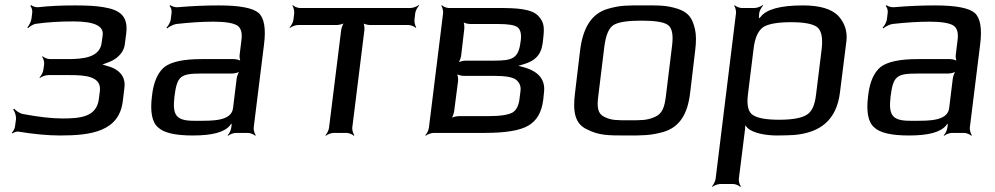

<svg xmlns="http://www.w3.org/2000/svg" viewBox="-20 -515 3854 744"><path d="M464 -346 469 -385C478 -454 443 -477 382 -487C355 -492 319 -494 271 -494C220 -494 172 -492 127 -487C119 -486 105 -491 101 -495L97 -492C102 -488 106 -476 105 -467L102 -443C101 -432 92 -415 86 -409L89 -406C95 -413 110 -422 121 -423C163 -429 211 -432 264 -432C344 -432 382 -415 378 -380L374 -350C367 -291 300 -286 241 -286H173C164 -286 150 -292 145 -297L143 -295C148 -290 152 -275 151 -266L148 -244C147 -235 139 -220 133 -215L135 -213C141 -218 157 -224 166 -224H251C309 -224 374 -220 367 -162L363 -131C354 -61 290 -56 221 -56C179 -56 129 -62 70 -73C57 -75 41 -86 35 -94L31 -91C37 -84 43 -67 42 -53L38 -24C37 -17 31 -5 26 -1L29 2C33 -2 44 -6 51 -5C112 5 167 10 213 10C332 10 442 -5 456 -124L462 -174C468 -218 443 -248 390 -261C382 -263 373 -267 367 -266V-262C373 -263 385 -268 393 -271C428 -282 460 -307 464 -346Z M963 -20 1003 -342C1011 -404 1004 -445 982 -465C960 -484 909 -494 828 -494C780 -494 726 -492 668 -487C659 -486 644 -491 640 -495L637 -492C642 -488 646 -475 645 -467L642 -442C641 -430 632 -414 625 -408L628 -405C634 -411 651 -420 663 -422C716 -428 764 -431 807 -431C852 -431 882 -426 898 -417C913 -408 919 -390 916 -363L909 -306C907 -297 909 -280 914 -275L916 -277C912 -282 895 -286 886 -286H761C692 -286 645 -276 618 -256C592 -235 575 -198 569 -144C561 -82 569 -41 593 -21C615 0 660 10 727 10C804 10 851 -3 872 -30C874 -34 880 -38 881 -41L877 -42C877 -39 878 -31 877 -27L876 -20C875 -11 868 4 862 9L864 11C869 6 885 0 894 0H941C950 0 964 6 969 11L971 9C967 4 962 -11 963 -20ZM656 -141C666 -220 679 -230 760 -230H879C888 -230 906 -234 911 -239L910 -241C904 -236 898 -219 897 -210L883 -96C877 -45 801 -47 749 -47H731C660 -47 648 -71 656 -141Z M1586 -438 1589 -464C1590 -473 1598 -488 1604 -493L1602 -495C1596 -490 1580 -484 1571 -484H1142C1133 -484 1119 -490 1115 -495L1113 -493C1117 -488 1121 -473 1120 -464L1117 -438C1116 -429 1108 -414 1102 -409L1104 -407C1110 -412 1125 -418 1134 -418H1284C1293 -418 1311 -422 1316 -427L1315 -429C1309 -424 1303 -407 1302 -398L1255 -20C1254 -11 1247 4 1241 9L1243 11C1248 6 1264 0 1273 0H1323C1332 0 1346 6 1351 11L1353 9C1349 4 1344 -11 1345 -20L1392 -398C1393 -407 1391 -424 1387 -429L1384 -427C1389 -422 1405 -418 1414 -418H1563C1572 -418 1587 -412 1591 -407L1593 -409C1589 -414 1585 -429 1586 -438Z M2083 -349 2085 -366C2090 -410 2088 -428 2068 -451C2042 -482 1979 -484 1911 -484H1719C1710 -484 1696 -490 1692 -495L1690 -493C1694 -488 1698 -473 1697 -464L1642 -20C1641 -11 1634 4 1628 9L1630 11C1635 6 1651 0 1660 0H1859C1938 0 1994 -9 2027 -28C2060 -47 2079 -80 2085 -128L2088 -157C2094 -205 2068 -238 2011 -254C2000 -257 1984 -262 1975 -262V-258C1984 -258 1999 -263 2012 -267C2051 -279 2077 -300 2083 -349ZM1894 -280H1784C1775 -280 1758 -276 1752 -271L1754 -269C1760 -274 1766 -291 1767 -300L1779 -402C1780 -411 1779 -428 1774 -433L1772 -431C1776 -426 1793 -422 1802 -422H1909C1950 -422 1975 -418 1986 -409C1997 -400 2001 -383 1998 -358L1997 -352C1989 -288 1965 -280 1894 -280ZM1993 -131C1990 -106 1981 -88 1966 -79C1950 -70 1919 -65 1872 -65H1758C1749 -65 1731 -61 1726 -56L1728 -54C1733 -59 1739 -76 1740 -85L1755 -201C1756 -210 1754 -227 1749 -232L1747 -230C1752 -225 1768 -221 1777 -221H1896C1939 -221 1968 -216 1981 -205C1994 -194 1999 -180 1997 -163L1993 -131Z M2674 -321C2678 -353 2678 -380 2673 -402C2663 -445 2648 -467 2606 -481C2561 -495 2536 -494 2473 -494C2410 -494 2385 -495 2336 -481C2270 -462 2239 -405 2228 -321L2208 -153C2199 -82 2208 -35 2254 -14C2301 10 2335 10 2411 10C2472 10 2500 10 2548 -3C2613 -21 2644 -72 2654 -153L2674 -321ZM2560 -140C2555 -100 2546 -74 2518 -62C2486 -48 2465 -49 2418 -49C2371 -49 2350 -48 2322 -62C2296 -74 2293 -100 2298 -140L2322 -336C2328 -381 2340 -408 2359 -419C2379 -430 2414 -435 2465 -435C2516 -435 2551 -430 2567 -419C2584 -408 2590 -381 2584 -336L2560 -140Z M2990 10C3017 10 3039 9 3058 8C3158 -1 3222 -49 3235 -158L3260 -357C3264 -394 3253 -427 3228 -454C3201 -481 3156 -494 3091 -494C3004 -494 2949 -479 2927 -449C2924 -446 2918 -442 2917 -439L2921 -438C2922 -441 2920 -449 2921 -453L2922 -464C2923 -473 2931 -488 2937 -493L2935 -495C2929 -490 2913 -484 2904 -484H2854C2845 -484 2831 -490 2827 -495L2825 -493C2829 -488 2833 -473 2832 -464L2753 178C2752 187 2744 202 2739 207L2740 209C2746 204 2762 198 2771 198H2821C2830 198 2844 204 2848 209L2851 207C2846 202 2842 187 2843 178L2867 -14C2868 -22 2868 -33 2867 -39L2863 -37C2865 -32 2872 -24 2877 -19C2899 2 2951 10 2990 10ZM3142 -147C3137 -106 3125 -80 3104 -69C3084 -57 3048 -51 2999 -51C2950 -51 2916 -57 2898 -69C2880 -80 2873 -106 2878 -147L2900 -325C2905 -370 2919 -398 2939 -411C2960 -423 2995 -429 3045 -429C3094 -429 3128 -423 3145 -411C3163 -398 3169 -370 3164 -325L3142 -147Z M3738 -20 3778 -342C3786 -404 3779 -445 3757 -465C3735 -484 3684 -494 3603 -494C3555 -494 3501 -492 3443 -487C3434 -486 3419 -491 3415 -495L3412 -492C3417 -488 3421 -475 3420 -467L3417 -442C3416 -430 3407 -414 3400 -408L3403 -405C3409 -411 3426 -420 3438 -422C3491 -428 3539 -431 3582 -431C3627 -431 3657 -426 3673 -417C3688 -408 3694 -390 3691 -363L3684 -306C3682 -297 3684 -280 3689 -275L3691 -277C3687 -282 3670 -286 3661 -286H3536C3467 -286 3420 -276 3393 -256C3367 -235 3350 -198 3344 -144C3336 -82 3344 -41 3368 -21C3390 0 3435 10 3502 10C3579 10 3626 -3 3647 -30C3649 -34 3655 -38 3656 -41L3652 -42C3652 -39 3653 -31 3652 -27L3651 -20C3650 -11 3643 4 3637 9L3639 11C3644 6 3660 0 3669 0H3716C3725 0 3739 6 3744 11L3746 9C3742 4 3737 -11 3738 -20ZM3431 -141C3441 -220 3454 -230 3535 -230H3654C3663 -230 3681 -234 3686 -239L3685 -241C3679 -236 3673 -219 3672 -210L3658 -96C3652 -45 3576 -47 3524 -47H3506C3435 -47 3423 -71 3431 -141Z"/></svg>

Font: Gamestation Storm Oblique 
Style: Italic
Weight: 400
Designer: Jonas Hecksher
Foundry: Jonas Hecksher, Playtypeª, e-types AS
Version: Version 1.003